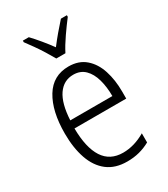

<svg xmlns="http://www.w3.org/2000/svg" viewBox="-191 -852 828 948"><g transform="rotate(-30 222.5 -377.5)"><path d="M230 -542Q288 -542 325.5 -509.5Q363 -477 380.5 -422.5Q398 -368 398 -303V-262H103Q104 -152 141 -95Q178 -38 252 -38Q316 -38 379 -75V-23Q350 -7 318 1.5Q286 10 248 10Q180 10 136 -24Q92 -58 70.5 -120Q49 -182 49 -264Q49 -391 95 -466.5Q141 -542 230 -542ZM230 -495Q175 -495 142.5 -448Q110 -401 105 -307H345Q345 -359 333 -402Q321 -445 295.5 -470Q270 -495 230 -495ZM198 -606Q185 -629 168 -656.5Q151 -684 132.5 -710Q114 -736 99 -756V-765H133Q154 -743 178.5 -713.5Q203 -684 224 -655Q247 -685 268.5 -710.5Q290 -736 316 -765H350V-756Q326 -725 296.5 -682.5Q267 -640 250 -606Z"/></g></svg>

Font: Noto Sans Telugu Condensed Light
Style: Regular
Weight: 300
Width: 3
Designer: Jelle Bosma - Monotype Design Team
Foundry: Monotype Imaging Inc.
Version: Version 2.005; ttfautohint (v1.8.4.7-5d5b)